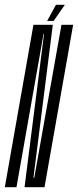

<svg xmlns="http://www.w3.org/2000/svg" viewBox="-56 -778 324 798"><path d="M-36 0H12.5L125 -637H127L46 0H129L248 -675H199.5L86.5 -39.5H83L163.5 -675H83ZM140 -691H167L213.5 -758H176.5Z"/></svg>

Font: Anybody UltraCondensed Light
Style: Italic
Weight: 300
Width: 1
Italic angle: -10°
Version: Version 1.113;gftools[0.9.25]